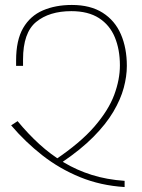

<svg xmlns="http://www.w3.org/2000/svg" viewBox="-20 -744 574 775"><path d="M201 -98Q304 -167 361 -233Q418 -299 441 -361Q464 -423 464 -480Q464 -544 443.5 -593.5Q423 -643 379.5 -671Q336 -699 268 -699Q179 -699 126 -655.5Q73 -612 73 -504V-478H45V-500Q45 -582 73.5 -631Q102 -680 153 -702Q204 -724 270 -724Q345 -724 394.5 -692.5Q444 -661 468 -605.5Q492 -550 492 -478Q492 -436 479.5 -389.5Q467 -343 437.5 -293Q408 -243 357 -191.5Q306 -140 229 -88ZM483 11Q386 5 303 -29Q220 -63 151 -117Q82 -171 25 -238L51 -255Q93 -204 139 -162Q185 -120 237.5 -88.5Q290 -57 350.5 -38Q411 -19 483 -14Z"/></svg>

Font: Noto Serif Armenian Thin
Style: Regular
Weight: 250
Version: Version 2.007